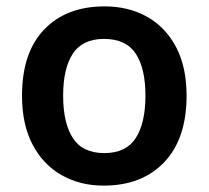

<svg xmlns="http://www.w3.org/2000/svg" viewBox="-20 -572 654 602"><path d="M565 -272Q565 -137 495 -63.5Q425 10 305 10Q231 10 173 -23Q115 -56 82 -119Q49 -182 49 -272Q49 -407 118.5 -479.5Q188 -552 308 -552Q383 -552 441 -519.5Q499 -487 532 -424.5Q565 -362 565 -272ZM178 -272Q178 -186 208.5 -139Q239 -92 307 -92Q375 -92 405.5 -139Q436 -186 436 -272Q436 -358 405.5 -404Q375 -450 306 -450Q239 -450 208.5 -404Q178 -358 178 -272Z"/></svg>

Font: Noto Sans Malayalam SemiBold
Style: Regular
Weight: 600
Designer: Jelle Bosma - Monotype Design Team
Foundry: Monotype Imaging Inc.
Version: Version 2.104; ttfautohint (v1.8.4.7-5d5b)